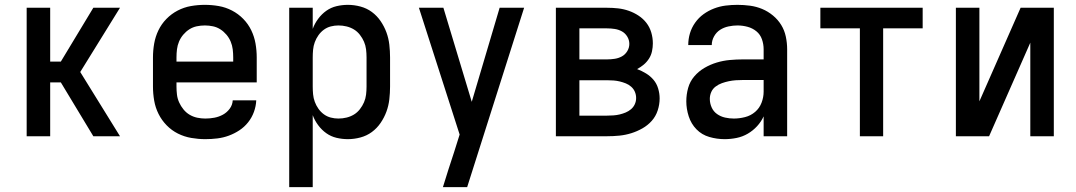

<svg xmlns="http://www.w3.org/2000/svg" viewBox="-20 -562 4440 792"><path d="M90 0V-530H187V-308H231L365 -530H475L311 -265L475 0H365L231 -222H187V0Z M827 12Q798 12 769 7Q740 2 714 -11Q688 -24 667.5 -45Q647 -66 634 -92Q621 -118 616 -147Q611 -176 611 -205V-325Q611 -354 616 -382.5Q621 -411 633.5 -437Q646 -463 666.5 -484Q687 -505 713 -518.5Q739 -532 767.5 -537Q796 -542 825 -542Q854 -542 882.5 -537Q911 -532 937 -518.5Q963 -505 983.5 -484Q1004 -463 1016.5 -437Q1029 -411 1034 -382.5Q1039 -354 1039 -325V-222H708V-205Q708 -188 710 -171.5Q712 -155 719 -139.5Q726 -124 737 -110.5Q748 -97 762.5 -88.5Q777 -80 793.5 -76.5Q810 -73 827 -73Q846 -73 864.5 -76.5Q883 -80 899.5 -89Q916 -98 927.5 -113.5Q939 -129 940 -148H1037Q1036 -124 1027.5 -100.5Q1019 -77 1003.5 -57.5Q988 -38 967.5 -24.5Q947 -11 924 -2.5Q901 6 876.5 9Q852 12 827 12ZM708 -308H942V-325Q942 -342 940 -358.5Q938 -375 931.5 -390.5Q925 -406 914 -419Q903 -432 889 -441Q875 -450 858.5 -453.5Q842 -457 825 -457Q808 -457 791.5 -453.5Q775 -450 761 -441Q747 -432 736 -419Q725 -406 718.5 -390.5Q712 -375 710 -358.5Q708 -342 708 -325Z M1173 210V-530H1270V-443Q1278 -465 1292.5 -484.5Q1307 -504 1326 -517.5Q1345 -531 1368 -536.5Q1391 -542 1415 -542Q1441 -542 1467 -535Q1493 -528 1514 -512.5Q1535 -497 1550 -475Q1565 -453 1574 -428.5Q1583 -404 1586 -377.5Q1589 -351 1589 -325V-205Q1589 -179 1586 -152.5Q1583 -126 1574 -101.5Q1565 -77 1550 -55Q1535 -33 1514 -17.5Q1493 -2 1467 5Q1441 12 1415 12Q1391 12 1368 6.5Q1345 1 1326 -12.5Q1307 -26 1292.5 -45.5Q1278 -65 1270 -87V210ZM1376 -73Q1393 -73 1409.5 -77Q1426 -81 1440 -89.5Q1454 -98 1464.5 -111.5Q1475 -125 1481.5 -140Q1488 -155 1490 -171.5Q1492 -188 1492 -205V-325Q1492 -342 1490 -358.5Q1488 -375 1481.5 -390Q1475 -405 1464.5 -418.5Q1454 -432 1440 -440.5Q1426 -449 1409.5 -453Q1393 -457 1376 -457Q1360 -457 1344.5 -453Q1329 -449 1316 -439.5Q1303 -430 1293.5 -416.5Q1284 -403 1278.5 -388Q1273 -373 1271.5 -357Q1270 -341 1270 -325V-205Q1270 -189 1271.5 -173Q1273 -157 1278.5 -142Q1284 -127 1293.5 -113.5Q1303 -100 1316 -90.5Q1329 -81 1344.5 -77Q1360 -73 1376 -73Z M1907 210H1807Q1818 174 1829.5 138Q1841 102 1853 66L1876 -7L1708 -530H1809L1926 -142L2041 -530H2142Z M2484 0H2273V-530H2484Q2507 -530 2529.5 -527.5Q2552 -525 2573.5 -517.5Q2595 -510 2614 -497.5Q2633 -485 2646.5 -467.5Q2660 -450 2666.5 -428Q2673 -406 2673 -383Q2673 -367 2669.5 -350.5Q2666 -334 2657 -320Q2648 -306 2635.5 -295.5Q2623 -285 2608 -277Q2627 -270 2645 -259Q2663 -248 2676 -232.5Q2689 -217 2695 -196.5Q2701 -176 2701 -156Q2701 -131 2693 -106.5Q2685 -82 2668.5 -63.5Q2652 -45 2630 -32.5Q2608 -20 2584 -12.5Q2560 -5 2535 -2.5Q2510 0 2484 0ZM2370 -317H2484Q2500 -317 2516 -319.5Q2532 -322 2545.5 -329.5Q2559 -337 2567.5 -351Q2576 -365 2576 -381Q2576 -397 2567.5 -411Q2559 -425 2545.5 -432.5Q2532 -440 2516 -442.5Q2500 -445 2484 -445H2370ZM2370 -85H2484Q2497 -85 2510.5 -86Q2524 -87 2536.5 -90Q2549 -93 2561 -98Q2573 -103 2583 -111.5Q2593 -120 2598.5 -132Q2604 -144 2604 -157V-158Q2604 -171 2599 -183Q2594 -195 2584 -204Q2574 -213 2561.5 -218Q2549 -223 2536.5 -226Q2524 -229 2511 -230Q2498 -231 2484 -231H2370Z M2969 12Q2937 12 2906 3Q2875 -6 2853 -28.5Q2831 -51 2821 -82Q2811 -113 2811 -144Q2811 -172 2818.5 -199Q2826 -226 2844 -247Q2862 -268 2886 -282Q2910 -296 2936.5 -304Q2963 -312 2990.5 -314.5Q3018 -317 3045 -317H3130V-359Q3130 -380 3123 -400Q3116 -420 3100 -433Q3084 -446 3063.5 -451.5Q3043 -457 3022 -457Q3004 -457 2985 -453Q2966 -449 2950.5 -439Q2935 -429 2925.5 -412Q2916 -395 2916 -376H2819Q2819 -401 2826 -424.5Q2833 -448 2847.5 -468.5Q2862 -489 2882 -503.5Q2902 -518 2925.5 -527Q2949 -536 2973.5 -539Q2998 -542 3022 -542Q3048 -542 3074 -538.5Q3100 -535 3124 -525Q3148 -515 3168.5 -498Q3189 -481 3202.5 -459Q3216 -437 3221.5 -411Q3227 -385 3227 -359V0H3130V-82Q3120 -60 3103 -41.5Q3086 -23 3064.5 -10.5Q3043 2 3018.5 7Q2994 12 2969 12ZM3007 -73Q3030 -73 3053.5 -79Q3077 -85 3095 -100.5Q3113 -116 3121.5 -138.5Q3130 -161 3130 -184V-232H3045Q3030 -232 3015.5 -231Q3001 -230 2986.5 -227Q2972 -224 2958 -219Q2944 -214 2932 -205Q2920 -196 2914 -182.5Q2908 -169 2908 -154Q2908 -136 2915.5 -119Q2923 -102 2938 -91.5Q2953 -81 2971 -77Q2989 -73 3007 -73Z M3527 0V-445H3364V-530H3786V-445H3623V0Z M3923 0V-530H4020V-144L4190 -530H4327V0H4230V-386L4060 0Z"/></svg>

Font: Lode Dark
Style: Bold
Weight: 700
Monospace: yes
Designer: Belleve Invis
Foundry: Belleve Invis
Version: Version 29.2.0; ttfautohint (v1.8.3)